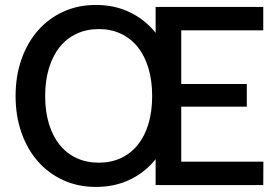

<svg xmlns="http://www.w3.org/2000/svg" viewBox="-20 -748 1126 776"><path d="M379.5 -90.5Q429 -90.5 469 -109.2Q509 -128 537 -162.8Q565 -197.5 580 -247.5Q595 -297.5 595 -360Q595 -422 580 -472.2Q565 -522.5 537 -557.5Q509 -592.5 469 -611.5Q429 -630.5 379.5 -630.5Q329.5 -630.5 289.2 -611.5Q249 -592.5 221 -557.5Q193 -522.5 177.8 -472.2Q162.5 -422 162.5 -360Q162.5 -297.5 177.8 -247.5Q193 -197.5 221 -162.8Q249 -128 289.2 -109.2Q329.5 -90.5 379.5 -90.5ZM1044.5 -94.5 1044 0H609V-104.5Q566.5 -51.5 505.2 -22Q444 7.5 367.5 7.5Q295 7.5 235.2 -20Q175.5 -47.5 132.8 -96.2Q90 -145 66.5 -212.5Q43 -280 43 -360Q43 -440 66.5 -507.5Q90 -575 132.8 -624Q175.5 -673 235.2 -700.5Q295 -728 367.5 -728Q444 -728 505.2 -698.2Q566.5 -668.5 609 -615.5V-720H1044V-625.5H712.5V-408.5H977.5V-317H712.5V-94.5Z"/></svg>

Font: Lato SemiBold
Style: Regular
Weight: 600
Designer: Lukasz Dziedzic with Adam Twardoch and Botio Nikoltchev
Foundry: tyPoland Lukasz Dziedzic
Version: Version 2.015; 2015-08-06; http://www.latofonts.com/